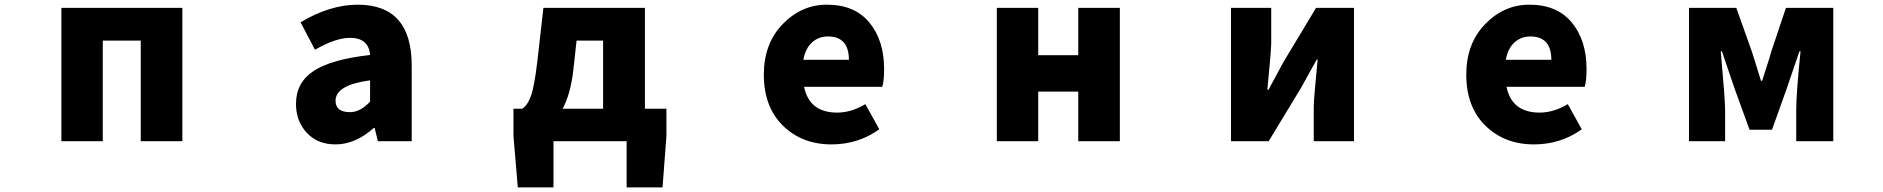

<svg xmlns="http://www.w3.org/2000/svg" viewBox="-20 -603 8040 820"><path d="M242.2 0V-569.3H758.8V0H581.1V-429.7H418.9V0Z M1413.1 13.7Q1335.9 13.7 1290 -36.1Q1244.1 -85.9 1244.1 -159.2Q1244.1 -250 1319.3 -299.8Q1394.5 -349.6 1560.5 -368.2Q1554.7 -441.4 1474.6 -441.4Q1414.1 -441.4 1325.2 -390.6L1263.7 -507.8Q1389.6 -583 1507.8 -583Q1738.3 -583 1738.3 -323.2V0H1593.8L1580.1 -56.6H1576.2Q1498 13.7 1413.1 13.7ZM1474.6 -124Q1518.6 -124 1560.5 -168.9V-259.8Q1413.1 -240.2 1413.1 -172.9Q1413.1 -124 1474.6 -124Z M2442.4 -429.7 2428.7 -304.7Q2417 -201.2 2382.8 -138.7H2555.7V-429.7ZM2734.4 -138.7H2826.2V-22.5L2809.6 197.3H2656.2V0H2343.8V197.3H2191.4L2172.9 -22.5V-138.7H2210Q2232.4 -151.4 2247.6 -193.4Q2262.7 -235.4 2275.4 -345.7L2300.8 -569.3H2734.4Z M3531.2 13.7Q3405.3 13.7 3323.7 -66.4Q3242.2 -146.5 3242.2 -284.2Q3242.2 -417 3322.8 -500Q3403.3 -583 3511.7 -583Q3629.9 -583 3692.9 -506.8Q3755.9 -430.7 3755.9 -307.6Q3755.9 -257.8 3748 -232.4H3414.1Q3436.5 -122.1 3555.7 -122.1Q3615.2 -122.1 3675.8 -158.2L3735.4 -50.8Q3645.5 13.7 3531.2 13.7ZM3411.1 -347.7H3605.5Q3605.5 -447.3 3515.6 -447.3Q3476.6 -447.3 3448.2 -421.9Q3419.9 -396.5 3411.1 -347.7Z M4237.3 0V-569.3H4414.1V-367.2H4585V-569.3H4762.7V0H4585V-211.9H4414.1V0Z M5237.3 0V-569.3H5409.2V-420.9Q5409.2 -387.7 5392.6 -219.7H5397.5Q5405.3 -235.4 5429.2 -278.3Q5453.1 -321.3 5461.9 -338.9L5600.6 -569.3H5762.7V0H5590.8V-148.4Q5590.8 -177.7 5607.4 -348.6H5603.5Q5593.8 -331.1 5569.8 -288.1Q5545.9 -245.1 5538.1 -230.5L5398.4 0Z M6531.2 13.7Q6405.3 13.7 6323.7 -66.4Q6242.2 -146.5 6242.2 -284.2Q6242.2 -417 6322.8 -500Q6403.3 -583 6511.7 -583Q6629.9 -583 6692.9 -506.8Q6755.9 -430.7 6755.9 -307.6Q6755.9 -257.8 6748 -232.4H6414.1Q6436.5 -122.1 6555.7 -122.1Q6615.2 -122.1 6675.8 -158.2L6735.4 -50.8Q6645.5 13.7 6531.2 13.7ZM6411.1 -347.7H6605.5Q6605.5 -447.3 6515.6 -447.3Q6476.6 -447.3 6448.2 -421.9Q6419.9 -396.5 6411.1 -347.7Z M7193.4 0V-569.3H7395.5L7461.9 -382.8Q7468.8 -360.4 7481.9 -319.3Q7495.1 -278.3 7501 -257.8H7505.9Q7510.7 -274.4 7524.4 -315.9Q7538.1 -357.4 7544.9 -382.8L7607.4 -569.3H7809.6V0H7651.4V-131.8Q7651.4 -206.1 7669.9 -383.8H7665Q7656.2 -356.4 7636.2 -299.3Q7616.2 -242.2 7609.4 -220.7L7547.9 -48.8H7452.1L7389.6 -220.7Q7381.8 -245.1 7361.8 -302.2Q7341.8 -359.4 7334 -383.8H7329.1Q7347.7 -176.8 7347.7 -131.8V0Z"/></svg>

Font: GenEi Gothic M Heavy
Style: Regular
Weight: 800
Designer: o_tamon (Modified); [Source Han Sans]
Ryoko NISHIZUKA  (kana & ideographs); Paul D. Hunt (Latin, Greek & Cyrillic); Wenl
Version: Version 1.1a;Original Version 1.004